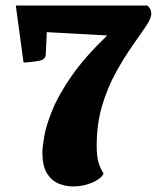

<svg xmlns="http://www.w3.org/2000/svg" viewBox="-20 -661 576 693"><path d="M244 12Q217 12 191.5 1.5Q166 -9 149.5 -35.5Q133 -62 133 -110Q133 -131 140 -170.5Q147 -210 169.5 -265Q192 -320 239 -387.5Q286 -455 367 -533L149 -545L145 -463Q144 -446 121 -441.5Q98 -437 65 -435L37 -641H512Q526 -629 526 -612Q526 -594 506 -565Q486 -536 457 -494.5Q428 -453 398.5 -400Q369 -347 349 -281Q329 -215 329 -135Q329 -101 334.5 -79Q340 -57 354 -34Q344 -15 312 -1.5Q280 12 244 12Z"/></svg>

Font: Petrona Black
Style: Regular
Weight: 900
Designer: Ringo R. Seeber
Foundry: Ringo R. Seeber
Version: Version 2.001; ttfautohint (v1.8.3)